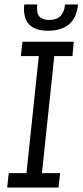

<svg xmlns="http://www.w3.org/2000/svg" viewBox="-20 -836 368 856"><path d="M270 -816H328Q321 -754 286.5 -726.5Q252 -699 195 -699Q76 -699 88 -816H146Q142 -777 156 -762Q170 -747 200 -747Q263 -747 270 -816ZM19 -64H98L153 -586H73L80 -650H309L303 -586H222L167 -64H248L241 0H12Z"/></svg>

Font: Zilla Slab
Style: Italic
Weight: 400
Italic angle: -6°
Designer: Typotheque.com
Foundry: Typotheque type foundry
Version: Version 1.1; 2017; ttfautohint (v1.6)